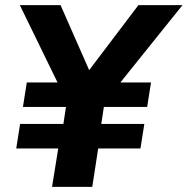

<svg xmlns="http://www.w3.org/2000/svg" viewBox="-20 -725 728 745"><path d="M182 0 206 -149H43L58 -244H226L236 -310H69L84 -405H221L213 -385L57 -705H215L333 -437H314L517 -705H688L431 -385L429 -405H566L551 -310H383L373 -244H540L525 -149H361L338 0Z"/></svg>

Font: Nunito Sans 10pt ExtraBold
Style: Italic
Weight: 800
Italic angle: -9°
Designer: Vernon Adams
Foundry: Vernon Adams
Version: Version 3.101;gftools[0.9.27]